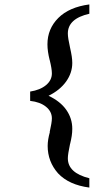

<svg xmlns="http://www.w3.org/2000/svg" viewBox="-20 -634 494 866"><path d="M383 212Q291 200 242 148Q195 95 195 24Q195 -3 205 -39L204 -38Q214 -82 214 -100Q214 -131 187.5 -152.5Q161 -174 116 -179V-221Q161 -228 187.5 -250Q214 -272 214 -303Q214 -324 204 -364V-363Q199 -383 196.5 -400.5Q194 -418 194 -434Q194 -504 243 -553Q292 -602 383 -614V-572Q286 -550 286 -483Q286 -473 288.5 -457Q291 -441 296 -419Q301 -397 303.5 -380.5Q306 -364 306 -350Q306 -305 278 -266Q250 -227 199 -202Q252 -177 279 -138.5Q306 -100 306 -53Q306 -37 303.5 -20.5Q301 -4 296 16V15Q291 38 288.5 54.5Q286 71 286 80Q286 146 383 170Z"/></svg>

Font: New Athena Unicode
Style: Bold
Weight: 700
Designer: J. Rusten 1997; rev. by R. Hancock 2001, 2002, rev. by D. Mastronarde 2002-2021
Foundry: Society for Classical Studies (formerly American Philological Association)
Version: Version 5.008